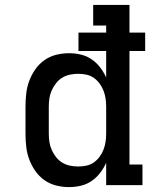

<svg xmlns="http://www.w3.org/2000/svg" viewBox="-20 -755 640 783"><path d="M261 8Q235 8 209 1.5Q183 -5 161 -20.5Q139 -36 123.5 -58.5Q108 -81 99 -105.5Q90 -130 87 -156.5Q84 -183 84 -210V-320Q84 -347 87 -373.5Q90 -400 99 -424.5Q108 -449 123.5 -471.5Q139 -494 161 -509.5Q183 -525 209 -531.5Q235 -538 261 -538Q286 -538 309.5 -532.5Q333 -527 353 -513.5Q373 -500 388 -480.5Q403 -461 413 -439V-547H300V-622H413V-651H360V-735H508V-622H572V-547H508V-84H561V0H413V-91Q403 -69 388 -49.5Q373 -30 353 -16.5Q333 -3 309.5 2.5Q286 8 261 8ZM299 -76Q316 -76 332.5 -79.5Q349 -83 362.5 -92.5Q376 -102 386 -115.5Q396 -129 402 -144.5Q408 -160 410.5 -176.5Q413 -193 413 -210V-320Q413 -337 410.5 -353.5Q408 -370 402 -385.5Q396 -401 386 -414.5Q376 -428 362.5 -437.5Q349 -447 332.5 -450.5Q316 -454 299 -454Q282 -454 265 -450.5Q248 -447 233.5 -438Q219 -429 208.5 -415.5Q198 -402 191 -386.5Q184 -371 181.5 -354Q179 -337 179 -320V-210Q179 -193 181.5 -176Q184 -159 191 -143.5Q198 -128 208.5 -114.5Q219 -101 233.5 -92Q248 -83 265 -79.5Q282 -76 299 -76Z"/></svg>

Font: Iosevka Slab Medium Extended
Style: Regular
Weight: 500
Width: 7
Monospace: yes
Designer: Belleve Invis
Foundry: Belleve Invis
Version: Version 11.1.1; ttfautohint (v1.8.3)